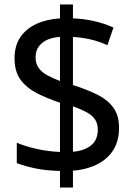

<svg xmlns="http://www.w3.org/2000/svg" viewBox="-20 -780 614 858"><path d="M248 -16Q184 -18 138 -27.5Q92 -37 55 -51V-142Q96 -125 146.5 -114Q197 -103 248 -101V-321Q191 -340 145 -363.5Q99 -387 72 -423.5Q45 -460 45 -519Q45 -576 71 -614Q97 -652 142.5 -673Q188 -694 248 -698V-760H306V-698Q356 -696 401.5 -685.5Q447 -675 487 -657L460 -578Q421 -596 381.5 -604.5Q342 -613 306 -615V-400Q369 -380 415 -357Q461 -334 486.5 -299Q512 -264 512 -208Q512 -125 458 -75.5Q404 -26 306 -17V58H248ZM306 -102Q356 -106 386.5 -130Q417 -154 417 -201Q417 -228 404.5 -246.5Q392 -265 367 -278.5Q342 -292 306 -305ZM248 -615Q216 -613 192 -602.5Q168 -592 153.5 -572.5Q139 -553 139 -524Q139 -495 153.5 -475.5Q168 -456 192.5 -443Q217 -430 248 -418Z"/></svg>

Font: Noto Sans Hebrew Thin Medium
Style: Regular
Weight: 500
Version: Version 3.001